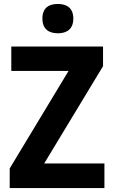

<svg xmlns="http://www.w3.org/2000/svg" viewBox="-20 -949 574 969"><path d="M272 -929C226 -929 194 -909 194 -855C194 -802 227 -781 272 -781C317 -781 350 -802 350 -855C350 -908 318 -929 272 -929ZM507 0V-124H203L500 -615V-714H37V-591H326L29 -99V0Z"/></svg>

Font: Noto Sans Myanmar UI SemiCondensed
Style: Bold
Weight: 700
Width: 4
Designer: Monotype Design Team
Foundry: Monotype Imaging Inc.
Version: Version 2.103